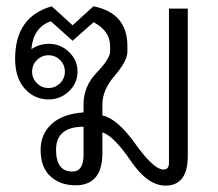

<svg xmlns="http://www.w3.org/2000/svg" viewBox="-20 -577 689 607"><path d="M157.2 -103.5Q157.2 -34.7 208.5 -34.7Q244.1 -34.7 244.1 -86.9V-176.3Q157.2 -176.3 157.2 -103.5ZM81.5 -350.6Q81.5 -329.1 96.7 -314Q111.8 -298.8 133.3 -298.8Q154.8 -298.8 169.9 -314Q185.1 -329.1 185.1 -350.6Q185.1 -372.1 169.9 -387.2Q154.8 -402.3 133.3 -402.3Q111.8 -402.3 96.7 -387.2Q81.5 -372.1 81.5 -350.6ZM303.7 -211.9Q350.6 -202.6 408.2 -121.8Q465.8 -41 497.1 -41Q514.2 -41 514.2 -62V-549.8H573.7V-84Q573.7 9.3 503.9 9.8Q446.8 10.3 393.6 -68.1Q340.3 -146.5 303.7 -158.7V-93.3Q303.7 8.8 218.8 8.8Q170.4 8.8 139.4 -19.5Q108.4 -47.9 108.4 -103.5Q108.4 -152.3 142.8 -184.6Q177.2 -216.8 244.1 -221.7V-247.1Q244.1 -304.2 286.1 -347.9Q328.1 -391.6 328.1 -414.1V-430.7Q328.1 -479.5 275.9 -506.8L209.5 -448.2L140.6 -509.8Q85.4 -490.7 79.1 -421.4Q103 -438 133.3 -438.5Q170.9 -439 198.2 -412.6Q225.1 -386.7 225.1 -350.6Q225.1 -314.5 198.2 -288.6Q171.4 -262.7 133.3 -262.7Q88.9 -262.7 58.3 -296.6Q27.8 -330.6 27.8 -391.1Q27.8 -524.4 143.6 -557.1L209.5 -497.1L275.4 -557.1Q382.8 -536.1 382.8 -430.7V-414.1Q382.8 -384.3 343.3 -338.6Q303.7 -293 303.7 -247.1Z"/></svg>

Font: Roboto Web
Style: Light
Weight: 300
Designer: Google
Version: Version 1.200310; 2013